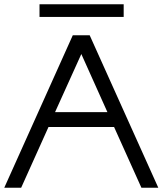

<svg xmlns="http://www.w3.org/2000/svg" viewBox="-20 -879 761 899"><path d="M482.9 -354 360.8 -626 237.8 -354ZM0 0 320.8 -713.9H399.9L721.2 0H642.1L514.2 -284.2H207L79.1 0ZM165 -858.9H559.1V-799.8H165Z"/></svg>

Font: Arcon-Regular
Style: Regular
Weight: 400
Designer: M. Zarth
Foundry: martin zarth - visuelle & digitale kommunikation
Version: Version 1.131;PS 001.131;hotconv 1.0.70;makeotf.lib2.5.58329